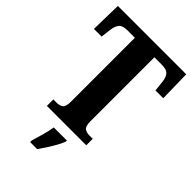

<svg xmlns="http://www.w3.org/2000/svg" viewBox="-273 -814 1134 1134"><g transform="rotate(45 294.5 -246.5)"><path d="M130 0V-54H158Q182 -54 197.5 -65Q213 -76 213 -119V-652H150Q110 -652 95.5 -633.5Q81 -615 77 -582L69 -518H5L9 -714H580L584 -518H519L512 -582Q509 -615 494 -633.5Q479 -652 440 -652H376V-118Q376 -76 391.5 -65Q407 -54 431 -54H459V0ZM211 208Q220 178 232 136Q244 94 249 61H358V71Q350 92 335 119Q320 146 302.5 173Q285 200 270 221H211Z"/></g></svg>

Font: Noto Serif Tamil Condensed ExtraBold
Style: Italic
Weight: 800
Width: 3
Italic angle: -12°
Designer: Indian Type Foundry, Tom Grace, and the Monotype Design Team
Foundry: Monotype Imaging Inc.
Version: Version 2.003; ttfautohint (v1.8.4.7-5d5b)